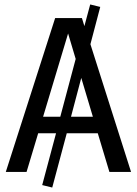

<svg xmlns="http://www.w3.org/2000/svg" viewBox="-20 -770 613 860"><path d="M418 -173H279L214 70L169 59L231 -173H151L99 0H6L227 -689H347L358 -653L384 -750L429 -739L385 -572L567 0H470ZM250 -247 319 -506 285 -620 173 -247ZM396 -247 344 -421 298 -247Z"/></svg>

Font: Fira Sans
Style: Regular
Weight: 400
Designer: bBox Type GmbH & Carrois Corporate GbR & Edenspiekermann AG
Foundry: bBox Type GmbH & Carrois Corporate GbR & Edenspiekermann AG
Version: Version 4.301